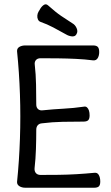

<svg xmlns="http://www.w3.org/2000/svg" viewBox="-20 -880 520 900"><path d="M445 -636Q445 -619 438 -607.5Q431 -596 417 -597Q378 -602 336 -604Q294 -606 252 -606.5Q210 -607 170 -607Q156 -607 148.5 -598.5Q141 -590 143 -576Q148 -533 149 -483Q150 -433 150 -390Q150 -376 158.5 -368.5Q167 -361 181 -363Q229 -368 277 -370.5Q325 -373 373 -380Q382 -382 388 -376.5Q394 -371 397 -361.5Q400 -352 400 -339Q400 -323 393.5 -316.5Q387 -310 371 -310Q323 -310 274 -309Q225 -308 177 -302Q164 -301 157 -293Q150 -285 150 -272Q150 -228 148.5 -181.5Q147 -135 142 -91Q141 -77 148.5 -68.5Q156 -60 170 -60Q212 -60 254 -60.5Q296 -61 338.5 -63.5Q381 -66 422 -70Q436 -72 443 -60Q450 -48 450 -29Q450 -13 443.5 -6.5Q437 0 421 0H99Q82 0 70.5 -7.5Q59 -15 60 -28Q70 -126 73.5 -230Q77 -334 73.5 -437.5Q70 -541 60 -639Q59 -653 70.5 -660Q82 -667 99 -667H416Q432 -667 438.5 -660Q445 -653 445 -636ZM319 -771Q332 -764 339 -748.5Q346 -733 339 -721L338 -719Q332 -708 317 -709.5Q302 -711 289 -719Q259 -736 229.5 -751.5Q200 -767 171 -777Q162 -780 158 -788.5Q154 -797 155 -807.5Q156 -818 161 -826L166 -834Q173 -848 184 -856Q195 -864 205 -855Q242 -822 266.5 -805.5Q291 -789 319 -771Z"/></svg>

Font: Winky Sans Light
Style: Regular
Weight: 300
Designer: Simon Atzbach
Foundry: typofactur
Version: Version 1.205